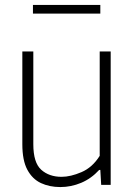

<svg xmlns="http://www.w3.org/2000/svg" viewBox="-20 -749 545 778"><path d="M224.5 9Q180.5 9 145.8 -7.2Q111 -23.5 90.8 -61.2Q70.5 -99 70.5 -164.5V-540.5H115V-164.5Q115 -90 147 -61.2Q179 -32.5 229.5 -32.5Q266 -32.5 310.2 -51.5Q354.5 -70.5 384 -117.5V-540.5H428.5V0H390L386.5 -60.5H382Q350 -25.5 309 -8.2Q268 9 224.5 9ZM113.5 -694V-729H386.5V-694Z"/></svg>

Font: Encode Sans SmCnd XLt
Style: Regular
Weight: 200
Width: 4
Designer: Multiple Designers
Foundry: Impallari Type
Version: Version 3.002; ttfautohint (v1.8.3) -l 8 -r 50 -G 200 -x 14 